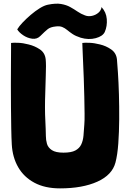

<svg xmlns="http://www.w3.org/2000/svg" viewBox="-20 -1026 717 1059"><path d="M75 -864Q85 -881 105 -902Q125 -923 149.5 -944Q174 -965 199 -980.5Q224 -996 244 -1000Q288 -1009 317 -1004Q346 -999 367.5 -987Q389 -975 408 -962Q427 -949 449 -941Q467 -934 487.5 -938.5Q508 -943 523 -956Q538 -969 540 -987Q566 -959 569 -920.5Q572 -882 558 -850Q547 -826 508 -815.5Q469 -805 425 -818Q397 -827 380 -838.5Q363 -850 350.5 -860.5Q338 -871 323.5 -877Q309 -883 287 -880Q258 -877 243 -865Q228 -853 202 -827Q184 -809 157.5 -812.5Q131 -816 108 -831.5Q85 -847 75 -864ZM625 -699Q627 -676 630.5 -624.5Q634 -573 636 -506Q638 -439 637.5 -368.5Q637 -298 632.5 -235Q628 -172 617 -130Q599 -61 517 -24Q435 13 311 13Q228 13 170 -18Q112 -49 80.5 -103.5Q49 -158 45 -229Q43 -264 42 -318.5Q41 -373 40.5 -436.5Q40 -500 40 -562Q40 -624 40.5 -675.5Q41 -727 41 -758Q41 -789 41 -789Q52 -791 79.5 -790Q107 -789 137 -781Q171 -773 199.5 -754Q228 -735 232 -699Q235 -669 232.5 -609.5Q230 -550 228.5 -473.5Q227 -397 232 -315Q233 -298 233 -276Q233 -254 239 -233Q245 -212 266 -198Q287 -184 330 -184Q373 -184 395.5 -196Q418 -208 428 -229Q438 -250 440.5 -278Q443 -306 445 -338Q447 -359 446.5 -400Q446 -441 445 -492Q444 -543 442 -595Q440 -647 438 -691Q436 -735 435 -762Q434 -789 434 -789Q445 -791 472.5 -790Q500 -789 531 -781Q565 -773 593 -753.5Q621 -734 625 -699Z"/></svg>

Font: Potta One
Style: Regular
Weight: 400
Designer: 108,108go
Foundry: Font Zone 108
Version: Version 1.000